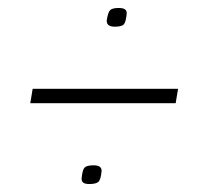

<svg xmlns="http://www.w3.org/2000/svg" viewBox="-20 -533 517 482"><path d="M248 -482Q251 -502 256.5 -507.5Q262 -513 278 -513Q300 -513 298 -498Q296 -477 290.5 -471.5Q285 -466 268 -466Q247 -466 248 -482ZM56 -274 62 -310H427L421 -274ZM185 -86Q187 -107 192.5 -112.5Q198 -118 215 -118Q236 -118 235 -103Q233 -82 227 -76.5Q221 -71 204 -71Q183 -71 185 -86Z"/></svg>

Font: Georama Extended ExtraLight
Style: Italic
Weight: 200
Width: 7
Italic angle: -9°
Designer: Jean-Baptiste Levee
Foundry: Production Type
Version: Version 1.000